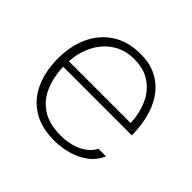

<svg xmlns="http://www.w3.org/2000/svg" viewBox="-135 -687 848 848"><g transform="rotate(45 289.0 -263.5)"><path d="M299 7Q216 7 161 -28Q106 -63 79.5 -124Q53 -185 53 -263Q53 -338 80.5 -399.5Q108 -461 163 -497.5Q218 -534 298 -534Q354 -534 395 -514Q436 -494 463.5 -459Q491 -424 505.5 -378.5Q520 -333 523 -282Q524 -275 524 -267.5Q524 -260 524 -252H95Q98 -187 120 -136.5Q142 -86 187 -57.5Q232 -29 304 -29Q333 -29 364 -36.5Q395 -44 421 -61Q447 -78 462 -106H509Q492 -66 458 -41Q424 -16 382 -4.5Q340 7 299 7ZM96 -287H482Q480 -344 459 -392Q438 -440 397 -469Q356 -498 294 -498Q233 -498 189.5 -468Q146 -438 122.5 -390Q99 -342 96 -287Z"/></g></svg>

Font: Onest Thin
Style: Regular
Weight: 250
Designer: Dmitri Voloshin, Andrey Kudryavtsev
Foundry: Dmitri Voloshin, Andrey Kudryavtsev
Version: Version 1.000;gftools[0.9.33]